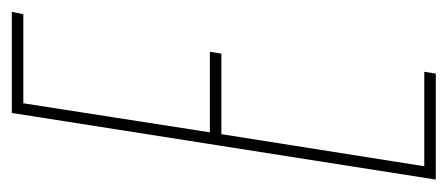

<svg xmlns="http://www.w3.org/2000/svg" viewBox="-232 -508 740 317"><g transform="rotate(-90 137.5 -350.0)"><path d="M-1 0 109 -700H276L272 -681H125L77 -373H210L207 -354H74L21 -19H177L174 0Z"/></g></svg>

Font: Georama
Style: Italic
Weight: 400
Width: 2
Italic angle: -9°
Designer: Jean-Baptiste Levee
Foundry: Production Type
Version: Version 1.000